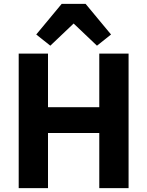

<svg xmlns="http://www.w3.org/2000/svg" viewBox="-20 -976 764 996"><path d="M77 0ZM495 -286H229V0H77V-698H229V-420H495V-698H647V0H495ZM424 -956 556 -797 483 -739 362 -854 241 -739 168 -797 300 -956Z"/></svg>

Font: Aneliza ExtraBold
Style: Regular
Weight: 800
Designer: Mike Abbink, Paul van der Laan, Pieter van Rosmalen
Foundry: Bold Monday
Version: Version 3.001;September 8, 2019;FontCreator 11.5.0.2425 64-b